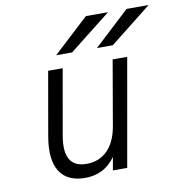

<svg xmlns="http://www.w3.org/2000/svg" viewBox="-83 -809 846 897"><g transform="rotate(-10 340.5 -360.0)"><path d="M250 12Q165 12 129.5 -44.5Q94 -101 112.5 -208.5L165.5 -511H234.5L180 -201.5Q153.5 -51.5 267.5 -51.5Q327.5 -51.5 366.8 -91Q406 -130.5 418.5 -204.5L471.5 -511H540.5L450.5 0H382.5L393.5 -62Q341 12 250 12ZM408.5 -576 576.5 -732H681L483.5 -576ZM215 -576 383.5 -732H488.5L290.5 -576Z"/></g></svg>

Font: Overpass Light
Style: Italic
Weight: 300
Italic angle: -10°
Designer: Delve Withrington, Dave Bailey, Thomas Jockin
Foundry: Delve Fonts LLC
Version: Version 4.000; ttfautohint (v1.8.3)